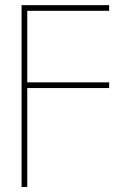

<svg xmlns="http://www.w3.org/2000/svg" viewBox="-20 -536 504 760"><path d="M65.4 204.1V-515.6H412.1V-493.2H87.9V-210H412.1V-187.5H87.9V204.1Z"/></svg>

Font: Inter Display Thin
Style: Regular
Weight: 100
Designer: Rasmus Andersson
Foundry: rsms
Version: Version 4.000;git-a52131595